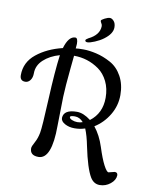

<svg xmlns="http://www.w3.org/2000/svg" viewBox="-96 -839 791 1025"><g transform="rotate(10 300.0 -326.0)"><path d="M551 43 584 35Q600 35 600 51Q599 77 573.5 97.5Q548 118 516 118Q484 118 465 87Q438 42 414 -74Q403 -130 388 -166Q361 -157 331 -157Q301 -157 278.5 -169.5Q256 -182 256 -200Q258 -246 330 -246Q365 -246 405 -215Q467 -262 467 -346Q467 -396 448 -434.5Q429 -473 398 -495Q337 -538 262 -538Q260 -516 255 -468Q245 -368 243 -313L240 -155Q240 27 168 27Q122 27 122 -12Q122 -22 135.5 -46Q149 -70 155 -101.5Q161 -133 168 -286.5Q175 -440 187 -528Q134 -513 100.5 -482Q67 -451 67 -409Q67 -385 56 -370.5Q45 -356 29 -356Q0 -356 0 -387Q0 -457 56.5 -502.5Q113 -548 196 -568Q216 -635 252 -635Q266 -635 266 -603Q266 -596 264 -578Q275 -580 306 -580Q337 -580 376 -571Q415 -562 454.5 -540.5Q494 -519 518 -475.5Q542 -432 542 -374Q542 -316 512 -266Q482 -216 434 -186Q468 -144 487.5 -83Q507 -22 524 10.5Q541 43 551 43ZM369 -197Q349 -220 323 -220Q297 -220 297 -212Q297 -204 311 -198Q325 -192 340.5 -192Q356 -192 369 -197ZM380 -719Q380 -727 375 -734.5Q370 -742 370 -747Q370 -752 387.5 -761Q405 -770 416 -770Q427 -770 437.5 -758Q448 -746 448 -724Q448 -690 405 -658Q385 -643 358.5 -632Q332 -621 319.5 -621Q307 -621 307 -630Q307 -635 321 -643Q379 -671 380 -719Z"/></g></svg>

Font: Cookie
Style: Regular
Weight: 400
Designer: Ania Kruk
Foundry: Ania Kruk
Version: Version 1.004